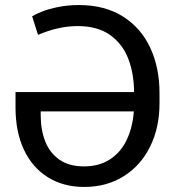

<svg xmlns="http://www.w3.org/2000/svg" viewBox="-20 -737 699 767"><path d="M617.2 -365.2V-324.2Q617.2 -226.6 579.3 -150.6Q541.5 -74.7 473.4 -32.5Q405.3 9.8 316.4 9.8Q232.9 9.8 170.9 -29.1Q108.9 -67.9 75.4 -139.4Q42 -210.9 42 -307.6V-369.1H515.6Q515.1 -443.4 492.4 -502.4Q469.7 -561.5 419.7 -597.2Q369.6 -632.8 290 -632.8Q213.9 -632.8 131.8 -597.7L108.4 -671.9Q121.6 -680.2 147.7 -690.7Q173.8 -701.2 212.4 -709Q251 -716.8 295.9 -716.8Q398.9 -716.8 471.4 -670.9Q543.9 -625 580.6 -545.4Q617.2 -465.8 617.2 -365.2ZM315.4 -72.3Q376.5 -72.3 419.7 -100.6Q462.9 -128.9 486.3 -178.5Q509.8 -228 514.6 -292H142.6V-277.3Q142.6 -217.8 160.9 -171.6Q179.2 -125.5 217.8 -98.9Q256.3 -72.3 315.4 -72.3Z"/></svg>

Font: Pretendard
Style: Regular
Weight: 400
Designer: Base glyphs from Inter by Rasmus Andersson; Hangeul glyphs from Noto Sans CJK(Source Han Sans) by Jang Soo-young and Kan
Foundry: Kil Hyung-jin
Version: Version 1.309